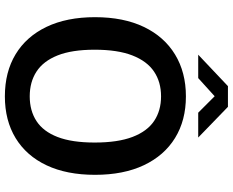

<svg xmlns="http://www.w3.org/2000/svg" viewBox="-104 -842 956 788"><g transform="rotate(90 374.0 -448.0)"><path d="M375.5 10Q275.5 10 202.8 -34Q130 -78 90.2 -161Q50.5 -244 50.5 -360Q50.5 -477 90.5 -560.5Q130.5 -644 203.8 -688.5Q277 -733 375.5 -733Q474 -733 546.2 -688.5Q618.5 -644 658 -560.5Q697.5 -477 697.5 -360Q697.5 -244 658.5 -161.2Q619.5 -78.5 547 -34.2Q474.5 10 375.5 10ZM375.5 -92Q434.5 -92 477 -119.8Q519.5 -147.5 542.2 -206.2Q565 -265 565 -358.5Q565 -453.5 542 -513.8Q519 -574 476.5 -602.5Q434 -631 375.5 -631Q316.5 -631 273.8 -602.2Q231 -573.5 207.5 -513.2Q184 -453 184 -358.5Q184 -265 207.5 -206.2Q231 -147.5 273.8 -119.8Q316.5 -92 375.5 -92ZM204.5 -783.5 333.5 -905.5H418.5L544.5 -783.5H442.5L375 -851L300.5 -783.5Z"/></g></svg>

Font: Public Sans Thin SemiBold
Style: Regular
Weight: 600
Version: Version 2.001